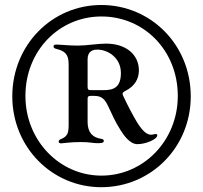

<svg xmlns="http://www.w3.org/2000/svg" viewBox="-20 -753 829 784"><path d="M393.5 11.4C595.9 11.4 759.2 -150.9 758.9 -360.4C758.5 -570.7 595.5 -732.6 393.5 -732.6C192.1 -732.6 30.2 -568.9 30.2 -359.7C30.2 -151.6 192.8 11.4 393.5 11.4ZM83.8 -361.2C83.8 -546.2 221.6 -685.4 393.5 -685.7C567.5 -686.1 706 -547.2 706 -361.2C706 -179 566.1 -35.5 393.5 -35.9C222.7 -36.2 83.8 -179.7 83.8 -361.2ZM198.5 -563.2C198.5 -557.5 202.8 -555 212.7 -552.6C245.4 -544.4 260.3 -530.2 260.3 -491.5V-242.9C260.3 -228 258.9 -214.5 255.3 -207C251.1 -197.4 242.2 -190 228 -184.7C223 -182.5 219.8 -180 219.5 -174.7C219.8 -171.2 223 -167.6 229 -167.6C235.4 -167.6 270.6 -173.3 309.7 -172.9C346.6 -173.3 357.6 -168 381.4 -168.3C402 -168 404.1 -173.7 403.8 -177.9C404.1 -182.9 400.9 -184.7 390.3 -186.8C367.9 -190.7 337.7 -202.8 337.7 -256.4V-348.7C337.7 -358.7 340.6 -361.5 351.2 -361.5H365.1C398.8 -361.5 410.2 -344.5 424.7 -312.9C437.5 -286.6 448.5 -259.2 470.9 -223.7C483.3 -203.8 509.2 -164.1 541.2 -164.4C573.5 -164.1 622.2 -183.6 622.2 -200.6C622.2 -203.1 620 -206 616.5 -206C612.9 -206 604.8 -203.1 596.6 -202.8C581.7 -203.1 564.6 -213.8 540.1 -252.8C522 -282.7 497.9 -329.5 484 -359.4C481.2 -365.1 480.5 -367.2 480.5 -370.4C480.5 -373.6 483.3 -377.5 491.8 -381.7C529.8 -400.9 546.9 -429.7 547.2 -465.9C546.9 -528.4 496.4 -574.9 413 -574.9C378.2 -574.9 334.2 -566.8 297.6 -566.8C259.9 -566.8 229 -571 207.7 -571C201.3 -571 198.5 -567.5 198.5 -563.2ZM337.7 -397.7V-510.3C337.7 -542.3 356.5 -550.4 377.8 -550.4C420.5 -550.4 473.7 -517.4 473.7 -454.9C473.7 -394.5 442.1 -384.6 401.6 -384.9C383.9 -384.6 366.1 -384.6 351.6 -384.9C341.3 -384.6 337.7 -387.8 337.7 -397.7Z"/></svg>

Font: Margiela Serif Medium
Style: Regular
Weight: 500
Designer: Andreas Faust, Stefan Endress
Version: Version 1.002;FEAKit 1.0